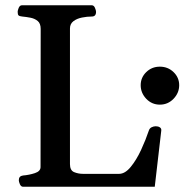

<svg xmlns="http://www.w3.org/2000/svg" viewBox="-20 -713 719 733"><path d="M68.4 0Q60.1 0 55.9 -9.8Q51.8 -19.5 51.8 -24.9Q51.8 -41 67.9 -43Q91.3 -44.9 113 -52Q134.8 -59.1 134.8 -75.2L135.3 -602.5Q135.3 -623.5 124 -632.8Q112.8 -642.1 96.7 -645.3Q80.6 -648.4 64.9 -649.9Q54.7 -650.9 51 -654.1Q47.4 -657.2 47.4 -668Q47.4 -673.3 51.5 -683.1Q55.7 -692.9 64 -692.9H330.1Q338.4 -692.9 342.5 -683.1Q346.7 -673.3 346.7 -668Q346.7 -649.9 330.6 -649.9Q312.5 -649.9 293 -646Q273.4 -642.1 260.3 -632.1Q247.1 -622.1 247.1 -604V-86.4Q247.1 -62.5 262.9 -55.9Q278.8 -49.3 296.9 -49.3H434.6Q457.5 -49.3 479.2 -75.9Q501 -102.5 518.8 -141.1Q536.6 -179.7 548.3 -214.8Q551.3 -223.6 559.1 -227.3Q566.9 -231 574.7 -231Q584 -231 590.3 -226.8Q596.7 -222.7 595.7 -214.4L570.8 0ZM517.1 -387.7Q517.1 -417 538.3 -437.7Q559.6 -458.5 590.3 -458.5Q621.1 -458.5 642.6 -437.7Q664.1 -417 664.1 -387.7Q664.1 -358.4 642.6 -335.9Q621.1 -313.5 590.3 -313.5Q559.6 -313.5 538.3 -335.9Q517.1 -358.4 517.1 -387.7Z"/></svg>

Font: Gelasio Medium
Style: Regular
Weight: 500
Designer: Eben Sorkin
Foundry: Eben Sorkin
Version: Version 1.008